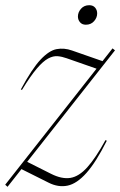

<svg xmlns="http://www.w3.org/2000/svg" viewBox="-32 -708 462 738"><path d="M-12 2 339 -444 224.5 -484Q206.5 -490.5 189.5 -492Q172.5 -493.5 153.2 -483.2Q134 -473 109.8 -444.8Q85.5 -416.5 52.5 -362.5L48 -364Q91 -444 124 -479Q157 -514 185.8 -519.2Q214.5 -524.5 244.5 -514L362 -473L400.5 -522L410 -514.5L72.5 -86L164 -40Q205.5 -19 238.5 -24.2Q271.5 -29.5 303.5 -65Q335.5 -100.5 373.5 -169.5L378.5 -167Q337 -84.5 300.2 -43.2Q263.5 -2 227.8 5.5Q192 13 154.5 -6L50.5 -58L-3 10ZM298 -613Q283.5 -613 275.5 -622.5Q267.5 -632 267.5 -644.5Q267.5 -661 279.5 -674.5Q291.5 -688 311 -688Q325.5 -688 333.5 -678.8Q341.5 -669.5 341.5 -656.5Q341.5 -640 329.5 -626.5Q317.5 -613 298 -613Z"/></svg>

Font: Newsreader 72pt ExtraLight
Style: Italic
Weight: 275
Italic angle: -17°
Designer: Hugues Gentile
Foundry: Production Type
Version: Version 1.003; ttfautohint (v1.8.3)